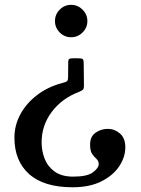

<svg xmlns="http://www.w3.org/2000/svg" viewBox="-20 -552 595 812"><path d="M349.5 -463Q349.5 -435 329.2 -414.8Q309 -394.5 281 -394.5Q252.5 -394.5 232.5 -414.8Q212.5 -435 212.5 -463Q212.5 -491 232.5 -511.2Q252.5 -531.5 281 -531.5Q309 -531.5 329.2 -511.2Q349.5 -491 349.5 -463ZM397.5 142.5Q397.5 128.5 388.2 120.2Q379 112 370 99.5Q361 87 361 59.5Q361 25.5 384.2 9.2Q407.5 -7 436 -7Q464.5 -7 487.2 12.5Q510 32 510 71Q510 112 484.5 150.8Q459 189.5 409.2 214.8Q359.5 240 287 240Q166 240 103.5 184.5Q41 129 41 30Q41 -22 66.2 -68.8Q91.5 -115.5 137.5 -150.5Q183.5 -185.5 245.5 -201.5Q257.5 -204.5 262.8 -208Q268 -211.5 268 -227L268.5 -288.5Q268.5 -300 272.8 -302.8Q277 -305.5 289 -305.5H309.5Q324.5 -305.5 329.2 -302.5Q334 -299.5 334 -285L335 -194.5Q335.5 -177.5 331 -173Q326.5 -168.5 314.5 -163.5Q242.5 -136.5 199.2 -79.2Q156 -22 156 50Q156 87 169.2 120.2Q182.5 153.5 212 174.2Q241.5 195 289.5 195Q349.5 195 373.5 176.5Q397.5 158 397.5 142.5Z"/></svg>

Font: Besley* Medium
Style: Regular
Weight: 500
Designer: Owen Earl
Foundry: indestructible type*
Version: Version 3.000; ttfautohint (v1.8.3)